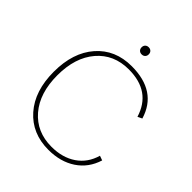

<svg xmlns="http://www.w3.org/2000/svg" viewBox="-224 -955 1105 1105"><g transform="rotate(45 328.0 -403.0)"><path d="M324 -808Q332 -816 345 -816Q358 -816 366 -808Q374 -800 374 -787Q374 -774 366 -766Q358 -758 345 -758Q332 -758 324 -766Q316 -774 316 -787Q316 -800 324 -808ZM616 -166Q590 -82 521 -36Q452 10 354 10Q220 10 139 -82Q58 -174 58 -330Q58 -486 138.5 -578Q219 -670 353 -670Q558 -670 609 -500L582 -487Q534 -645 354 -645Q233 -645 160 -560Q87 -475 87 -330Q87 -185 160 -100Q233 -15 354 -15Q443 -15 504.5 -57Q566 -99 588 -176Z"/></g></svg>

Font: Elaine Sans ExtraLight
Style: Regular
Weight: 275
Designer: Wei Huang
Foundry: Wei Huang
Version: Version 2.001;December 24, 2019;FontCreator 12.0.0.2547 64-b